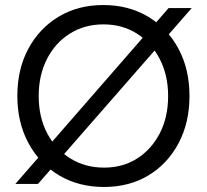

<svg xmlns="http://www.w3.org/2000/svg" viewBox="-20 -732 824 764"><path d="M41 0 651 -700H743L131 0ZM394 12Q293 12 215.5 -34Q138 -80 93.5 -162Q49 -244 49 -350Q49 -457 93 -538.5Q137 -620 214 -666Q291 -712 391 -712Q492 -712 569.5 -665.5Q647 -619 690.5 -537.5Q734 -456 734 -350Q734 -244 690.5 -162Q647 -80 570.5 -34Q494 12 394 12ZM394 -65Q469 -65 526 -101.5Q583 -138 616 -202Q649 -266 649 -350Q649 -433 615.5 -497.5Q582 -562 524.5 -598.5Q467 -635 391 -635Q317 -635 258.5 -598.5Q200 -562 167 -497.5Q134 -433 134 -350Q134 -266 167.5 -202Q201 -138 260 -101.5Q319 -65 394 -65Z"/></svg>

Font: Figtree Light
Style: Regular
Weight: 400
Version: Version 2.002